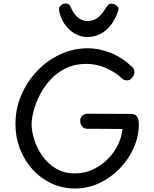

<svg xmlns="http://www.w3.org/2000/svg" viewBox="-20 -1055 878 1094"><path d="M733 -674Q739 -669 742.5 -661Q746 -653 746 -645Q746 -633 740 -622Q734 -611 724.5 -604Q715 -597 703 -597Q687 -597 676.5 -607Q666 -617 657 -624Q612 -658 566 -674.5Q520 -691 473 -691Q406 -691 355 -666Q304 -641 267 -600.5Q230 -560 206.5 -513.5Q183 -467 171.5 -422.5Q160 -378 160 -346Q160 -309 174.5 -261.5Q189 -214 219.5 -169.5Q250 -125 296.5 -96Q343 -67 407 -67Q461 -67 508 -88.5Q555 -110 591.5 -146Q628 -182 650.5 -227Q673 -272 678 -320Q645 -320 612 -320.5Q579 -321 545.5 -321Q512 -321 479 -321Q460 -321 449 -333.5Q438 -346 437 -365Q436 -383 448.5 -395Q461 -407 479 -407Q541 -407 603.5 -406.5Q666 -406 728 -406Q754 -405 762.5 -388Q771 -371 771 -348Q771 -278 742 -212.5Q713 -147 662 -94.5Q611 -42 545.5 -11.5Q480 19 407 19Q335 19 273 -10Q211 -39 165 -90Q119 -141 93.5 -207.5Q68 -274 68 -348Q68 -435 101 -512.5Q134 -590 191.5 -650.5Q249 -711 323.5 -745.5Q398 -780 480 -780Q543 -780 608 -755Q673 -730 733 -674ZM477 -844Q439 -844 405 -864Q371 -884 347.5 -918.5Q324 -953 317 -995Q314 -1014 326.5 -1024.5Q339 -1035 353 -1035Q375 -1035 382 -1017Q395 -986 411 -968Q427 -950 444 -942.5Q461 -935 477 -935Q513 -935 538 -955Q563 -975 588 -1017Q594 -1027 601 -1030.5Q608 -1034 616 -1034Q633 -1034 646 -1021.5Q659 -1009 654 -995Q629 -920 582.5 -882Q536 -844 477 -844Z"/></svg>

Font: Playpen Sans Thai
Style: Regular
Weight: 400
Designer: Sirin Gunkloy, Laura Meseguer, Veronika Burian, José Scaglione
Foundry: TypeTogether
Version: Version 2.000